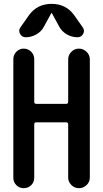

<svg xmlns="http://www.w3.org/2000/svg" viewBox="-20 -985 540 1005"><path d="M369.1 -904.3 413.1 -841.8Q424.8 -826.2 415.5 -808.1Q406.2 -790 385.7 -790Q355.5 -790 329.6 -805.2Q303.7 -820.3 290 -845.7L251 -917Q251 -918 250 -918Q249 -918 249 -917L210 -845.7Q196.3 -819.3 169.9 -804.7Q143.6 -790 114.3 -790Q94.7 -790 85 -808.1Q75.2 -826.2 86.9 -841.8L130.9 -904.3Q173.8 -964.8 250 -964.8Q326.2 -964.8 369.1 -904.3ZM103.5 0Q81.1 0 65.4 -16.1Q49.8 -32.2 49.8 -53.7V-675.8Q49.8 -698.2 65.9 -714.4Q82 -730.5 103.5 -730.5Q127 -730.5 143.1 -714.4Q159.2 -698.2 159.2 -675.8V-452.1Q159.2 -441.4 169.9 -441.4H326.2Q336.9 -441.4 336.9 -452.1V-673.8Q336.9 -697.3 353.5 -713.9Q370.1 -730.5 393.1 -730.5Q416 -730.5 433.1 -713.9Q450.2 -697.3 450.2 -673.8V-55.7Q450.2 -32.2 433.1 -16.1Q416 0 393.1 0Q370.1 0 353.5 -16.6Q336.9 -33.2 336.9 -55.7V-334Q336.9 -344.7 326.2 -344.7H169.9Q159.2 -344.7 159.2 -334V-53.7Q159.2 -31.2 143.1 -15.6Q127 0 103.5 0Z"/></svg>

Font: Rounded-X Mgen+ 1m medium
Style: Regular
Weight: 500
Designer: [Source Han Sans]
Ryoko NISHIZUKA  (kana & ideographs); Paul D. Hunt (Latin, Greek & Cyrillic); Wenlong ZHANG  (bopomofo
Version: Version 1.059.20150602